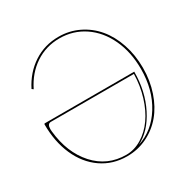

<svg xmlns="http://www.w3.org/2000/svg" viewBox="-172 -913 1039 1065"><g transform="rotate(-30 347.5 -380.5)"><path d="M429.2 -20.5Q528.8 -52.2 589.4 -149.4Q649.9 -246.6 649.9 -379.9Q649.9 -486.8 610.4 -572Q570.8 -657.2 500.5 -704.8Q430.2 -752.4 342.3 -752.4Q255.9 -752.4 187 -706.5Q118.2 -660.6 78.1 -579.1L68.4 -586.4Q109.9 -668.9 181.4 -715.8Q252.9 -762.7 342.3 -762.7Q411.1 -762.7 470.5 -733.9Q529.8 -705.1 572 -654.8Q614.3 -604.5 638.4 -533.2Q662.6 -461.9 662.6 -379.9Q662.6 -297.9 638.4 -226.6Q614.3 -155.3 572 -105.2Q529.8 -55.2 470.5 -26.4Q411.1 2.4 342.3 2.4Q251 2.4 180.2 -46.6Q109.4 -95.7 71 -182.6Q32.7 -269.5 32.7 -379.9Q32.7 -384.8 37.6 -384.8H609.9Q609.9 -259.8 559.3 -159.9Q508.8 -60.1 429.2 -20.5ZM602.1 -375H70.3Q47.4 -375 47.4 -340.8Q47.4 -337.9 47.9 -332.3Q48.3 -326.7 48.3 -326.2Q63 -183.6 142.3 -95.5Q221.7 -7.3 342.3 -7.3Q394 -7.3 441.7 -36.4Q489.3 -65.4 523.9 -114.5Q558.6 -163.6 579.6 -231.7Q600.6 -299.8 602.1 -375Z"/></g></svg>

Font: ZnikomitNo25
Style: Regular
Weight: 100
Designer: gluk
Foundry: gluk
Version: Version 0.56